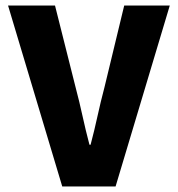

<svg xmlns="http://www.w3.org/2000/svg" viewBox="-20 -671 640 691"><path d="M204 0 9 -651H178L252 -357Q266 -304 277 -253.5Q288 -203 302 -150H306Q320 -203 331 -253.5Q342 -304 356 -357L427 -651H591L396 0Z"/></svg>

Font: Source Code Pro ExtraLight ExtraBold
Style: Regular
Weight: 800
Monospace: yes
Version: Version 1.018;hotconv 1.0.116;makeotfexe 2.5.65601